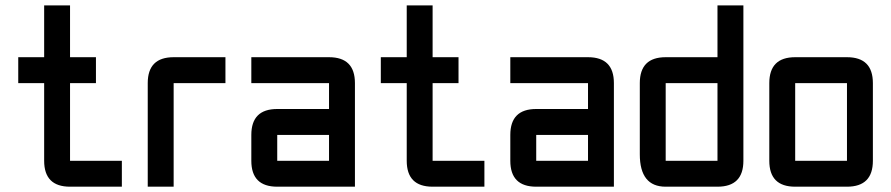

<svg xmlns="http://www.w3.org/2000/svg" viewBox="-20 -704 3360 724"><path d="M244.1 0Q146.5 0 146.5 -97.7V-390.6H48.8V-488.3H146.5V-683.6H244.1V-488.3H341.8V-390.6H244.1V-97.7H439.5V0Z M634.8 -488.3H830.1V-390.6H634.8V0H537.1V-390.6Q537.1 -488.3 634.8 -488.3Z M1318.4 0H1025.4Q927.7 0 927.7 -97.7V-195.3Q927.7 -293 1025.4 -293H1220.7V-390.6H927.7V-488.3H1220.7Q1318.4 -488.3 1318.4 -390.6ZM1025.4 -97.7H1220.7V-195.3H1025.4Z M1611.3 0Q1513.7 0 1513.7 -97.7V-390.6H1416V-488.3H1513.7V-683.6H1611.3V-488.3H1709V-390.6H1611.3V-97.7H1806.6V0Z M2294.9 0H2002Q1904.3 0 1904.3 -97.7V-195.3Q1904.3 -293 2002 -293H2197.3V-390.6H1904.3V-488.3H2197.3Q2294.9 -488.3 2294.9 -390.6ZM2002 -97.7H2197.3V-195.3H2002Z M2783.2 -97.7Q2783.2 0 2685.5 0H2490.2Q2392.6 0 2392.6 -122.1V-390.6Q2392.6 -488.3 2490.2 -488.3H2685.5V-683.6H2783.2ZM2490.2 -97.7H2685.5V-390.6H2490.2Z M3173.8 0H2978.5Q2880.9 0 2880.9 -97.7V-390.6Q2880.9 -488.3 2978.5 -488.3H3173.8Q3271.5 -488.3 3271.5 -390.6V-97.7Q3271.5 0 3173.8 0ZM3173.8 -97.7V-390.6H2978.5V-97.7Z"/></svg>

Font: BabelStone Runic Norse
Style: Regular
Weight: 400
Designer: Andrew West
Foundry: BabelStone
Version: Version 3.002 March 14, 2022